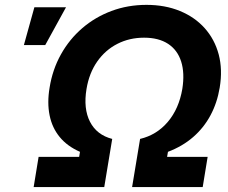

<svg xmlns="http://www.w3.org/2000/svg" viewBox="-20 -757 922 777"><path d="M116.2 0 136.2 -122.1H300.3L303.7 -142.6Q252.4 -165 221.7 -202.4Q190.9 -239.7 180.7 -290.5Q170.4 -341.3 180.7 -402.3Q192.4 -475.6 226.6 -536.9Q260.7 -598.1 313 -643.1Q365.2 -688 431.2 -712.6Q497.1 -737.3 572.8 -737.3Q647.9 -737.3 708 -712.6Q768.1 -688 808.3 -643.1Q848.6 -598.1 865 -536.9Q881.3 -475.6 869.1 -402.3Q858.9 -340.8 831.8 -290.3Q804.7 -239.7 761.7 -202.4Q718.8 -165 659.7 -142.6L656.2 -122.1H820.3L800.3 0H514.6L546.9 -194.8Q614.3 -210.9 659.2 -263.9Q704.1 -316.9 717.8 -397Q728 -461.4 713.1 -508.1Q698.2 -554.7 660.2 -579.6Q622.1 -604.5 563 -604.5Q503.9 -604.5 455.1 -579.6Q406.2 -554.7 373.5 -508.1Q340.8 -461.4 330.1 -397Q316.9 -317.4 344.2 -264.2Q371.6 -210.9 434.1 -194.8L401.9 0ZM76.7 -574.7 119.1 -727.5H247.1L163.1 -574.7Z"/></svg>

Font: Inter 28pt
Style: Bold Italic
Weight: 700
Italic angle: -9.3988°
Designer: Rasmus Andersson
Foundry: rsms
Version: Version 4.001;git-66647c0bb